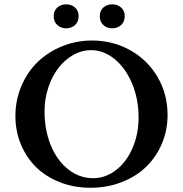

<svg xmlns="http://www.w3.org/2000/svg" viewBox="-20 -866 857 899"><path d="M447.3 -790.5Q447.3 -815.9 463.9 -830.8Q480.5 -845.7 505.4 -845.7Q530.3 -845.7 547.1 -830.8Q564 -815.9 564 -790.5Q564 -764.2 547.1 -748.8Q530.3 -733.4 505.4 -733.4Q480.5 -733.4 463.9 -748.8Q447.3 -764.2 447.3 -790.5ZM290 -733.4Q265.1 -733.4 248.3 -748.8Q231.4 -764.2 231.4 -790.5Q231.4 -815.9 248.3 -830.8Q265.1 -845.7 290 -845.7Q314.5 -845.7 331.3 -830.8Q348.1 -815.9 348.1 -790.5Q348.1 -764.2 331.3 -748.8Q314.5 -733.4 290 -733.4ZM403.3 13.2Q327.1 13.2 261.7 -12.2Q196.3 -37.6 150.4 -82Q104.5 -126.5 78.4 -188.7Q52.2 -251 52.2 -322.3Q52.2 -398.4 80.8 -464.8Q109.4 -531.2 158 -577.4Q206.5 -623.5 272.2 -649.9Q337.9 -676.3 410.6 -676.3Q509.3 -676.3 590.6 -630.4Q671.9 -584.5 718.3 -504.6Q764.6 -424.8 764.6 -327.6Q764.6 -256.8 738.3 -194.1Q711.9 -131.3 665 -85.7Q618.2 -40 550.3 -13.4Q482.4 13.2 403.3 13.2ZM416 -31.7Q474.1 -31.7 523.2 -69.6Q572.3 -107.4 600.6 -172.9Q628.9 -238.3 628.9 -315.9Q628.9 -401.4 598.9 -473.9Q568.8 -546.4 517.3 -588.9Q465.8 -631.3 405.3 -631.3Q363.3 -631.3 323.7 -609.1Q284.2 -586.9 254.4 -548.8Q224.6 -510.7 206.5 -457Q188.5 -403.3 188.5 -344.2Q188.5 -258.3 217.3 -187Q246.1 -115.7 298.6 -73.7Q351.1 -31.7 416 -31.7Z"/></svg>

Font: Elstob 6pt Medium
Style: Regular
Weight: 500
Designer: Peter S. Baker
Version: Version 1.015